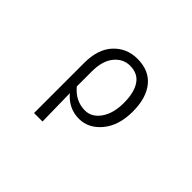

<svg xmlns="http://www.w3.org/2000/svg" viewBox="-148 -826 1296 1296"><g transform="rotate(45 500.0 -177.5)"><path d="M285.2 199.2V-279.3Q285.2 -411.1 352.1 -482.4Q418.9 -553.7 520.5 -553.7Q631.8 -553.7 690.9 -481Q750 -408.2 750 -279.3Q750 -146.5 684.1 -66.9Q618.2 12.7 527.3 12.7Q428.7 12.7 361.3 -66.4Q364.3 46.9 366.2 199.2ZM515.6 -55.7Q580.1 -55.7 623 -116.7Q666 -177.7 666 -278.3Q666 -375 629.9 -430.2Q593.8 -485.4 517.6 -485.4Q452.1 -485.4 407.2 -430.7Q362.3 -376 362.3 -274.4V-131.8Q425.8 -55.7 515.6 -55.7Z"/></g></svg>

Font: GenEi Gothic M SemiLight
Style: Regular
Weight: 350
Designer: o_tamon (Modified); [Source Han Sans]
Ryoko NISHIZUKA  (kana & ideographs); Paul D. Hunt (Latin, Greek & Cyrillic); Wenl
Version: Version 1.1a;Original Version 1.004